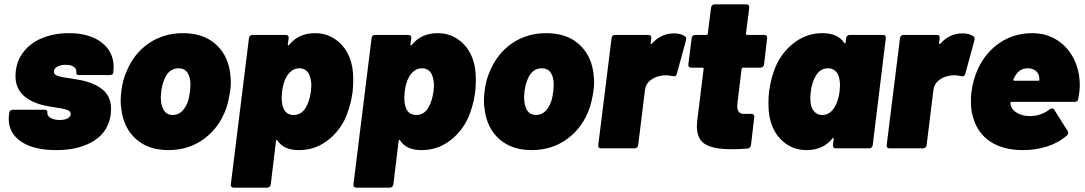

<svg xmlns="http://www.w3.org/2000/svg" viewBox="-20 -680 4971 880"><path d="M20 -135Q20 -147 21 -153L22 -162Q23 -169 27 -173Q31 -177 38 -177H184Q190 -177 194 -174Q198 -171 197 -166Q195 -150 211 -140Q227 -130 254 -130Q276 -130 290 -137.5Q304 -145 304 -158Q304 -170 288.5 -176Q273 -182 238 -187Q202 -192 173.5 -199Q145 -206 119 -220Q51 -257 51 -330Q51 -390 82.5 -435Q114 -480 170 -504Q226 -528 296 -528Q390 -528 445.5 -485.5Q501 -443 501 -371Q501 -363 499 -347Q499 -342 494.5 -339Q490 -336 484 -336H343Q328 -336 330 -347Q332 -364 319 -373.5Q306 -383 281 -383Q258 -383 242.5 -374.5Q227 -366 227 -352Q227 -338 244.5 -332Q262 -326 301 -321Q306 -320 337.5 -315Q369 -310 398 -299Q443 -282 466 -253.5Q489 -225 489 -181Q489 -167 488 -159Q478 -77 410.5 -34.5Q343 8 238 8Q135 8 77.5 -30.5Q20 -69 20 -135Z M536 -181Q533 -199 533 -217Q533 -239 536 -261Q542 -313 559 -350Q592 -433 660.5 -480.5Q729 -528 819 -528Q909 -528 965 -480.5Q1021 -433 1034 -352Q1038 -320 1038 -304Q1038 -284 1035 -263Q1028 -218 1018 -187Q987 -97 916.5 -44.5Q846 8 752 8Q660 8 603 -43Q546 -94 536 -181ZM842 -217Q847 -232 851 -262Q853 -282 853 -290Q853 -326 839.5 -346.5Q826 -367 798 -367Q750 -367 730 -308Q723 -291 719 -262Q717 -244 717 -235Q717 -198 730.5 -175.5Q744 -153 772 -153Q797 -153 814.5 -170.5Q832 -188 842 -217Z M1599 -314Q1599 -287 1596 -258Q1586 -186 1559 -130Q1528 -69 1473.5 -30.5Q1419 8 1350 8Q1280 8 1252 -36Q1250 -40 1248 -39Q1246 -38 1245 -34L1221 165Q1220 172 1215.5 176Q1211 180 1204 180H1051Q1044 180 1040.5 176Q1037 172 1038 165L1121 -505Q1122 -512 1126 -516Q1130 -520 1137 -520H1290Q1297 -520 1300.5 -516Q1304 -512 1303 -505L1299 -477Q1299 -473 1301 -472Q1303 -471 1306 -475Q1349 -528 1424 -528Q1488 -528 1535 -485.5Q1582 -443 1595 -370Q1599 -346 1599 -314ZM1405 -261Q1407 -279 1407 -288Q1407 -313 1399 -334Q1386 -367 1352 -367Q1319 -367 1296 -333Q1278 -304 1273 -261Q1271 -241 1271 -232Q1271 -205 1279 -184Q1292 -153 1326 -153Q1361 -153 1381 -186Q1398 -214 1405 -261Z M2161 -314Q2161 -287 2158 -258Q2148 -186 2121 -130Q2090 -69 2035.5 -30.5Q1981 8 1912 8Q1842 8 1814 -36Q1812 -40 1810 -39Q1808 -38 1807 -34L1783 165Q1782 172 1777.5 176Q1773 180 1766 180H1613Q1606 180 1602.5 176Q1599 172 1600 165L1683 -505Q1684 -512 1688 -516Q1692 -520 1699 -520H1852Q1859 -520 1862.5 -516Q1866 -512 1865 -505L1861 -477Q1861 -473 1863 -472Q1865 -471 1868 -475Q1911 -528 1986 -528Q2050 -528 2097 -485.5Q2144 -443 2157 -370Q2161 -346 2161 -314ZM1967 -261Q1969 -279 1969 -288Q1969 -313 1961 -334Q1948 -367 1914 -367Q1881 -367 1858 -333Q1840 -304 1835 -261Q1833 -241 1833 -232Q1833 -205 1841 -184Q1854 -153 1888 -153Q1923 -153 1943 -186Q1960 -214 1967 -261Z M2201 -181Q2198 -199 2198 -217Q2198 -239 2201 -261Q2207 -313 2224 -350Q2257 -433 2325.5 -480.5Q2394 -528 2484 -528Q2574 -528 2630 -480.5Q2686 -433 2699 -352Q2703 -320 2703 -304Q2703 -284 2700 -263Q2693 -218 2683 -187Q2652 -97 2581.5 -44.5Q2511 8 2417 8Q2325 8 2268 -43Q2211 -94 2201 -181ZM2507 -217Q2512 -232 2516 -262Q2518 -282 2518 -290Q2518 -326 2504.5 -346.5Q2491 -367 2463 -367Q2415 -367 2395 -308Q2388 -291 2384 -262Q2382 -244 2382 -235Q2382 -198 2395.5 -175.5Q2409 -153 2437 -153Q2462 -153 2479.5 -170.5Q2497 -188 2507 -217Z M3119 -514Q3125 -510 3125 -503Q3125 -498 3124 -495L3082 -341Q3079 -333 3074.5 -331Q3070 -329 3063 -331Q3047 -335 3032 -335Q3019 -335 3005 -332Q2979 -327 2959 -310.5Q2939 -294 2936 -266L2905 -15Q2904 -8 2899.5 -4Q2895 0 2888 0H2735Q2728 0 2724.5 -4Q2721 -8 2722 -15L2783 -505Q2784 -512 2788 -516Q2792 -520 2799 -520H2952Q2959 -520 2962.5 -516Q2966 -512 2965 -505L2962 -483Q2962 -474 2968 -480Q3010 -527 3069 -527Q3100 -527 3119 -514Z M3465 -370H3386Q3381 -370 3379 -364L3360 -208Q3359 -203 3359 -194Q3359 -158 3389 -158H3425Q3431 -158 3434.5 -154Q3438 -150 3437 -143L3422 -15Q3420 -1 3406 1Q3367 4 3332 4Q3252 4 3213 -18.5Q3174 -41 3174 -102Q3174 -110 3176 -130L3205 -364Q3205 -370 3200 -370H3148Q3141 -370 3137.5 -374Q3134 -378 3135 -385L3150 -505Q3151 -512 3155.5 -516Q3160 -520 3167 -520H3218Q3224 -520 3224 -526L3239 -645Q3240 -652 3244.5 -656Q3249 -660 3255 -660H3401Q3408 -660 3411.5 -656Q3415 -652 3414 -645L3399 -526Q3399 -520 3404 -520H3484Q3490 -520 3493.5 -516Q3497 -512 3496 -505L3482 -385Q3481 -378 3476.5 -374Q3472 -370 3465 -370Z M3874 -520H4028Q4034 -520 4037.5 -516Q4041 -512 4040 -505L3980 -15Q3979 -8 3974.5 -4Q3970 0 3964 0H3811Q3804 0 3800.5 -4Q3797 -8 3798 -15L3801 -43Q3802 -47 3799.5 -48Q3797 -49 3795 -45Q3752 8 3677 8Q3612 8 3565.5 -34.5Q3519 -77 3506 -150Q3502 -175 3502 -206Q3502 -235 3505 -262Q3515 -334 3542 -390Q3573 -451 3627.5 -489.5Q3682 -528 3750 -528Q3819 -528 3849 -484Q3851 -480 3853 -481Q3855 -482 3856 -486L3858 -505Q3859 -512 3863.5 -516Q3868 -520 3874 -520ZM3828 -259Q3830 -279 3830 -288Q3830 -315 3822 -336Q3807 -367 3775 -367Q3740 -367 3720 -334Q3701 -303 3696 -259Q3694 -239 3694 -231Q3694 -203 3701 -186Q3716 -153 3749 -153Q3783 -153 3804 -187Q3822 -215 3828 -259Z M4441 -514Q4447 -510 4447 -503Q4447 -498 4446 -495L4404 -341Q4401 -333 4396.5 -331Q4392 -329 4385 -331Q4369 -335 4354 -335Q4341 -335 4327 -332Q4301 -327 4281 -310.5Q4261 -294 4258 -266L4227 -15Q4226 -8 4221.5 -4Q4217 0 4210 0H4057Q4050 0 4046.5 -4Q4043 -8 4044 -15L4105 -505Q4106 -512 4110 -516Q4114 -520 4121 -520H4274Q4281 -520 4284.5 -516Q4288 -512 4287 -505L4284 -483Q4284 -474 4290 -480Q4332 -527 4391 -527Q4422 -527 4441 -514Z M4922 -227Q4920 -213 4906 -213H4617Q4611 -213 4611 -208Q4611 -196 4616 -188Q4624 -171 4647 -159.5Q4670 -148 4701 -148Q4727 -148 4750.5 -156.5Q4774 -165 4791 -179Q4796 -183 4802 -183Q4808 -183 4812 -177L4873 -80Q4876 -76 4876 -71Q4876 -64 4870 -59Q4831 -25 4778.5 -8.5Q4726 8 4669 8Q4578 8 4519 -31Q4460 -70 4440 -142Q4430 -173 4430 -215Q4430 -241 4432 -254Q4439 -314 4463 -366Q4499 -442 4564 -485Q4629 -528 4711 -528Q4775 -528 4824.5 -496.5Q4874 -465 4901.5 -410.5Q4929 -356 4929 -288Q4929 -264 4922 -227ZM4630 -327 4625 -317Q4623 -310 4630 -310H4739Q4744 -310 4744 -315L4743 -327Q4740 -346 4726 -356.5Q4712 -367 4690 -367Q4651 -367 4630 -327Z"/></svg>

Font: Barlow Black
Style: Italic
Weight: 900
Italic angle: -7°
Designer: Jeremy Tribby
Foundry: Tribby Type
Version: Version 1.408